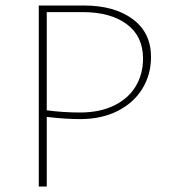

<svg xmlns="http://www.w3.org/2000/svg" viewBox="-20 -678 626 698"><path d="M529 -471Q529 -407 497.5 -355.5Q466 -304 407.5 -274.5Q349 -245 271 -245Q219 -245 150 -253V0H121V-658H284Q396 -658 462.5 -608.5Q529 -559 529 -471ZM500 -465Q500 -546 441 -590Q382 -634 280 -634H150V-277Q210 -269 271 -269Q343 -269 395 -294.5Q447 -320 473.5 -364.5Q500 -409 500 -465Z"/></svg>

Font: Ysabeau SC Extralight
Style: Regular
Weight: 200
Designer: Christian Thalmann (Catharsis Fonts)
Version: Version 0.003